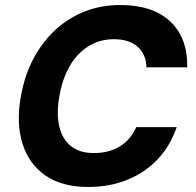

<svg xmlns="http://www.w3.org/2000/svg" viewBox="-20 -732 778 764"><path d="M331 12Q227 12 161 -33.5Q95 -79 69.5 -160.5Q44 -242 63 -348Q77 -429 111.5 -495.5Q146 -562 197.5 -610.5Q249 -659 315 -685.5Q381 -712 459 -712Q587 -712 657 -647Q727 -582 725 -464H563Q561 -517 527 -546.5Q493 -576 433 -576Q390 -576 354.5 -560Q319 -544 291 -514.5Q263 -485 244 -443Q225 -401 216 -348Q204 -279 216 -228.5Q228 -178 262.5 -150.5Q297 -123 353 -123Q414 -123 457 -149.5Q500 -176 522 -226H683Q658 -152 607.5 -98.5Q557 -45 486.5 -16.5Q416 12 331 12Z"/></svg>

Font: DM Sans 9pt Black
Style: Italic
Weight: 900
Italic angle: -10°
Version: Version 4.004;gftools[0.9.30]